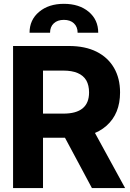

<svg xmlns="http://www.w3.org/2000/svg" viewBox="-20 -963 664 983"><path d="M200.2 0H46.9V-727.5H333.5Q416 -727.5 474.6 -698.2Q532.7 -668.9 563.7 -615.5Q594.7 -562 594.7 -489.7Q594.7 -380.9 525.4 -319.3Q456.1 -257.8 329.6 -257.8H137.7V-381.3H304.7Q436 -381.3 436 -489.7Q436 -525.9 421.9 -551.3Q392.1 -601.6 304.2 -601.6H200.2ZM620.6 0H450.7L273.4 -331.1H439.5ZM236.3 -795.4H131.3Q131.3 -861.3 180.2 -902.3Q229 -943.4 307.1 -943.4Q385.7 -943.4 434.3 -902.6Q482.9 -861.8 482.9 -795.4H377.4Q377.4 -825.7 358.4 -843.5Q339.4 -861.3 307.1 -861.3Q274.4 -861.3 255.4 -843.5Q236.3 -825.7 236.3 -795.4Z"/></svg>

Font: Inter Tight Stencil
Style: Bold
Weight: 700
Designer: Rasmus Andersson
Foundry: rsms
Version: Version 3.004;Glyphs 3.1.2 (3151)